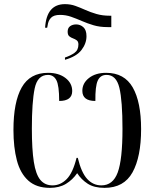

<svg xmlns="http://www.w3.org/2000/svg" viewBox="-20 -898 746 928"><path d="M198 -764Q205 -878 294 -878Q321 -878 344.5 -869.5Q368 -861 392.5 -850Q417 -839 446 -830.5Q475 -822 511 -822H518V-767H500Q462 -767 432 -776Q402 -785 375.5 -796.5Q349 -808 323.5 -817Q298 -826 270 -826Q240 -826 226.5 -812Q213 -798 210 -774L208 -764ZM294 -620Q321 -629 340 -642.5Q359 -656 359 -683Q359 -697 351 -703Q343 -709 333 -712.5Q323 -716 315 -722.5Q307 -729 307 -745Q307 -763 319 -771.5Q331 -780 348 -780Q368 -780 383 -766.5Q398 -753 398 -723Q398 -688 374 -656.5Q350 -625 294 -609ZM221 10Q156 10 117 -25Q78 -60 61.5 -123Q45 -186 45 -270Q45 -405 85 -475.5Q125 -546 212 -546Q264 -546 296.5 -521Q329 -496 329 -458Q329 -410 266 -410Q266 -485 252.5 -510.5Q239 -536 212 -536Q161 -536 147.5 -470Q134 -404 134 -277Q134 -176 143.5 -115.5Q153 -55 175 -28.5Q197 -2 234 -2Q272 -2 302 -32Q332 -62 350 -135H356Q373 -64 401.5 -33Q430 -2 470 -2Q526 -2 549 -64.5Q572 -127 572 -275Q572 -411 557 -473.5Q542 -536 495 -536Q465 -536 452.5 -508.5Q440 -481 441 -410Q378 -410 378 -459Q378 -496 410 -521Q442 -546 493 -546Q581 -546 621.5 -475.5Q662 -405 662 -274Q662 -140 620.5 -65Q579 10 485 10Q435 10 404 -10Q373 -30 353 -61Q331 -29 299 -9.5Q267 10 221 10Z"/></svg>

Font: Noto Serif Display Condensed
Style: Regular
Weight: 400
Width: 3
Designer: Monotype Design Team
Foundry: Monotype Imaging Inc.
Version: Version 2.009